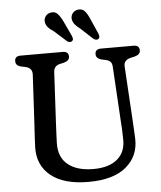

<svg xmlns="http://www.w3.org/2000/svg" viewBox="-61 -975 878 1045"><g transform="rotate(-5 378.0 -452.5)"><path d="M584 -292 566 -596Q565 -614.5 556.5 -623.2Q548 -632 531 -636L509 -640.5Q478.5 -648.5 478.5 -672Q478.5 -700 510.5 -700H688.5Q720.5 -700 720.5 -672Q720.5 -649 690 -641L668 -636Q628 -626.5 630.5 -592L648.5 -292.5Q650 -267.5 651.2 -243.8Q652.5 -220 653.5 -194.5Q656.5 -101.5 587.2 -42.2Q518 17 380.5 17Q246.5 17 175.8 -39.8Q105 -96.5 107 -195Q107.5 -210.5 108.8 -234.5Q110 -258.5 111.5 -283Q113 -307.5 114 -324L128.5 -592Q130 -628 92 -636L70 -640.5Q39.5 -647.5 39.5 -672Q39.5 -700 71 -700H301.5Q333.5 -700 333.5 -672Q333.5 -649 302.5 -641L280.5 -636Q247.5 -628.5 246 -594L231.5 -323Q229.5 -288.5 228.5 -260.5Q227.5 -232.5 226.5 -209Q224.5 -130.5 274.5 -90.5Q324.5 -50.5 413 -50.5Q499.5 -50.5 545.2 -90.2Q591 -130 588 -201Q587.5 -233.5 586.5 -253.8Q585.5 -274 584 -292ZM467.5 -864.5 503.5 -783Q507 -774.5 507.5 -767Q508 -759.5 502.5 -754Q496.5 -749.5 488.8 -750.5Q481 -751.5 474.5 -756.5L408 -818Q389.5 -831.5 379 -844.5Q368.5 -857.5 366 -873.5Q364 -891.5 374.8 -905.5Q385.5 -919.5 404.5 -922Q428.5 -925 442.2 -908.5Q456 -892 467.5 -864.5ZM320.5 -864.5 358.5 -783.5Q362 -775.5 363 -768Q364 -760.5 358.5 -755Q347.5 -744.5 330.5 -756L263.5 -816Q244.5 -828 233.2 -840.2Q222 -852.5 219 -869Q216 -887 226.2 -901.2Q236.5 -915.5 255 -919Q279 -923 293.2 -907.2Q307.5 -891.5 320.5 -864.5Z"/></g></svg>

Font: Fraunces 9pt SuperSoft
Style: Regular
Weight: 400
Version: Version 1.000;[b76b70a41]